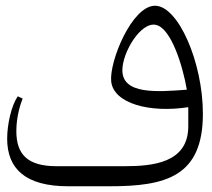

<svg xmlns="http://www.w3.org/2000/svg" viewBox="-20 -650 740 670"><path d="M521 -630C440 -630 361 -435 368 -366C376 -289 502 -255 637 -276V-209C637 -81 512 -70 414 -70H178C76 -70 37 -111 37 -193C37 -246 53 -291 59 -306L42 -314C20 -282 5 -217 5 -166C5 -61 69 0 218 0H362C558 0 688 -33 688 -253C688 -432 602 -630 521 -630ZM407 -405C407 -468 472 -576 525 -563C578 -550 618 -419 632 -337C527 -329 407 -320 407 -405Z"/></svg>

Font: Kawkab Mono Light
Style: Regular
Weight: 300
Monospace: yes
Designer: Abdullah Arif
Foundry: Abdullah Arif
Version: Version 1.000;PS 000.500;hotconv 1.0.88;makeotf.lib2.5.64775